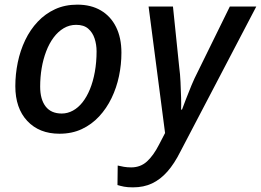

<svg xmlns="http://www.w3.org/2000/svg" viewBox="-20 -567 1124 827"><path d="M236 9Q149 9 97.5 -46Q46 -101 46 -196Q46 -247 56.5 -298Q67 -349 88.5 -394Q110 -439 142.5 -473.5Q175 -508 217.5 -527.5Q260 -547 313 -547Q372 -547 414.5 -522Q457 -497 480 -450.5Q503 -404 503 -340Q503 -289 492.5 -239Q482 -189 460.5 -144.5Q439 -100 407 -65.5Q375 -31 332.5 -11Q290 9 236 9ZM246 -78Q271 -78 294 -90.5Q317 -103 335.5 -126.5Q354 -150 367.5 -183Q381 -216 388.5 -257.5Q396 -299 396 -346Q396 -375 387.5 -401Q379 -427 360 -443.5Q341 -460 308 -460Q279 -460 254.5 -445.5Q230 -431 211 -405.5Q192 -380 179 -346Q166 -312 159.5 -273.5Q153 -235 153 -194Q153 -139 176.5 -108.5Q200 -78 246 -78ZM553 240Q529 240 514 237Q499 234 486 230L487 146Q499 149 513.5 151.5Q528 154 545 154Q585 154 613 128.5Q641 103 665 56L691 6L620 -539H725L752 -277Q756 -248 757.5 -213.5Q759 -179 760 -147.5Q761 -116 760 -95H764Q770 -111 781 -140Q792 -169 805 -200Q818 -231 830 -254L970 -539H1084L757 86Q731 138 701 172Q671 206 635 223Q599 240 553 240Z"/></svg>

Font: Noto Sans Display Medium
Style: Italic
Weight: 500
Italic angle: -12°
Designer: Monotype Design Team
Foundry: Monotype Imaging Inc.
Version: Version 2.003